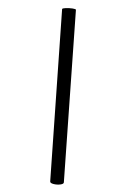

<svg xmlns="http://www.w3.org/2000/svg" viewBox="-223 -787 659 1005"><g transform="rotate(20 106.5 -284.5)"><path d="M16.1 -731.4 265.6 138.7Q268.1 147 252 155.3Q235.8 163.6 217.5 165.3Q199.2 167 196.8 158.7L-53.2 -710.4Q-54.2 -714.8 -37.4 -721.7Q-20.5 -728.5 -2.7 -732.2Q15.1 -735.8 16.1 -731.4Z"/></g></svg>

Font: Junicode Two Beta VF
Style: Regular
Weight: 400
Designer: Peter S. Baker
Foundry: Briery Creek Software
Version: Version 1.031 beta; ttfautohint (v1.8.1.43-b0c9)